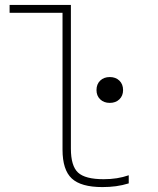

<svg xmlns="http://www.w3.org/2000/svg" viewBox="-20 -750 640 780"><path d="M396 10Q309 10 271.5 -25Q234 -60 234 -142V-698H19V-730H268V-146Q268 -76 297 -49Q326 -22 401 -22Q430 -22 455 -26Q480 -30 503 -38V-5Q477 3 451 6.5Q425 10 396 10ZM426 -332Q402 -332 387 -346.5Q372 -361 372 -384Q372 -408 387 -422.5Q402 -437 426 -437Q450 -437 465 -422.5Q480 -408 480 -384Q480 -361 465 -346.5Q450 -332 426 -332Z"/></svg>

Font: M PLUS Code Latin Expanded ExtraLight
Style: Regular
Weight: 250
Width: 7
Designer: Coji Morishita
Foundry: UNDERFOREST DESIGN
Version: Version 1.002; ttfautohint (v1.8.3)